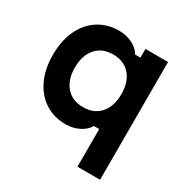

<svg xmlns="http://www.w3.org/2000/svg" viewBox="-184 -788 1119 1148"><g transform="rotate(30 375.0 -214.5)"><path d="M503.7 -60H467.1Q447.9 -26 406.1 -5Q364.3 16 314.3 16Q233.5 16 171.4 -24.3Q109.3 -64.6 75.5 -137.6Q41.7 -210.6 41.7 -306.7Q41.7 -402.7 75.5 -475.8Q109.3 -548.8 171.4 -589Q233.5 -629.1 314.3 -629.1Q364.1 -629.1 406.1 -608.1Q448.1 -587.1 467.1 -553.1H503.7V-613.1H659.7V200H503.7ZM514.3 -306.7Q514.3 -390.8 471.5 -439.6Q428.8 -488.3 354 -488.3Q279.2 -488.3 236.5 -439.4Q193.7 -390.5 193.7 -306.5Q193.7 -222.4 236.5 -173.6Q279.2 -124.8 354 -124.8Q428.8 -124.8 471.5 -173.7Q514.3 -222.6 514.3 -306.7Z"/></g></svg>

Font: Martian Mono sWd Rg
Style: Regular
Weight: 400
Width: 6
Monospace: yes
Designer: Roman Shamin
Foundry: Evil Martians
Version: Version 1.000